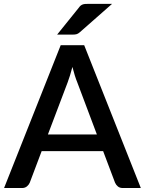

<svg xmlns="http://www.w3.org/2000/svg" viewBox="-22 -948 730 968"><path d="M219.5 -270H466.5L367.5 -533Q361.5 -547.5 355.2 -567.5Q349 -587.5 343 -610.5Q337 -587 330.8 -567.2Q324.5 -547.5 319 -532.5ZM688 0H597.5Q582 0 572.5 -7.8Q563 -15.5 558 -27L498 -186H188L128 -27Q124 -17 114 -8.5Q104 0 89 0H-1.5L284 -720H402.5ZM543 -928.5 380.5 -785.5Q371.5 -777.5 363.5 -775.5Q355.5 -773.5 343.5 -773.5H266L376 -910Q380.5 -916.5 385 -920Q389.5 -923.5 395 -925.5Q400.5 -927.5 407.2 -928Q414 -928.5 423 -928.5Z"/></svg>

Font: Lato
Style: Regular
Weight: 600
Designer: Lukasz Dziedzic
Foundry: tyPoland Lukasz Dziedzic
Version: Version 2.006; 2014-01-15; ttfautohint (v1.4.1)